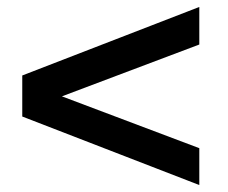

<svg xmlns="http://www.w3.org/2000/svg" viewBox="-20 -531 655 552"><path d="M553 1 44 -196V-314L553 -511V-403L158 -254L553 -105Z"/></svg>

Font: Chivo SemiBold
Style: Regular
Weight: 600
Designer: Hector Gatti
Foundry: Omnibus-Type
Version: Version 2.002